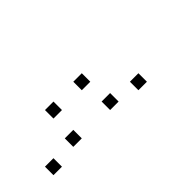

<svg xmlns="http://www.w3.org/2000/svg" viewBox="17 -899 799 799"><g transform="rotate(-45 416.5 -499.5)"><path d="M608.3 -441.7V-391.7H558.3V-441.7ZM466.7 -466.7V-416.7H416.7V-466.7ZM250 -466.7V-416.7H200V-466.7ZM108.3 -441.7V-391.7H58.3V-441.7ZM441.7 -608.3V-558.3H391.7V-608.3ZM275 -608.3V-558.3H225V-608.3Z"/></g></svg>

Font: 0xA000-Boxes
Style: Boxes
Weight: 400
Version: Version 0.1